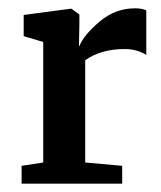

<svg xmlns="http://www.w3.org/2000/svg" viewBox="-20 -442 388 462"><path d="M32 0V-43L84 -51V-341L37 -355V-406L150 -421H152L171 -407V-384L170 -331H171Q181 -357 219 -389.5Q257 -422 305 -422Q322 -422 332 -417V-310Q309 -324 280 -324Q223 -324 185 -297V-51L274 -43V0Z"/></svg>

Font: Aikya SemiBold
Style: Regular
Weight: 600
Designer: Neelakash Kshetrimayum (Latin subset based on Merriweather by Eben Sorkin)
Foundry: Brand New Type
Version: Version 1.00 b005